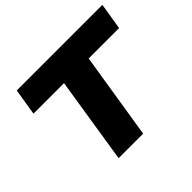

<svg xmlns="http://www.w3.org/2000/svg" viewBox="-159 -917 1129 1129"><g transform="rotate(-45 405.5 -352.5)"><path d="M241 0 326 -539H72L99 -705H811L784 -539H531L445 0Z"/></g></svg>

Font: Nunito Sans 7pt SemiExpanded Black
Style: Italic
Weight: 900
Width: 6
Italic angle: -9°
Designer: Vernon Adams
Foundry: Vernon Adams
Version: Version 3.101;gftools[0.9.27]